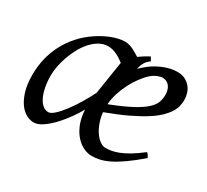

<svg xmlns="http://www.w3.org/2000/svg" viewBox="-103 -614 853 791"><g transform="rotate(30 323.5 -218.5)"><path d="M444.8 -381.8Q428.7 -367.2 413.3 -346.2Q397.9 -325.2 385.5 -300.8Q373 -276.4 364.7 -249.8Q356.4 -223.1 354.5 -197.3Q418.5 -222.2 455.8 -242.4Q493.2 -262.7 512.2 -280.8Q531.2 -298.8 536.6 -315.4Q542 -332 542 -349.1Q542 -364.3 538.1 -375.2Q534.2 -386.2 527.8 -392.8Q521.5 -399.4 513.4 -402.6Q505.4 -405.8 497.1 -405.8Q489.3 -405.8 474.1 -400.1Q459 -394.5 444.8 -381.8ZM292.5 -216.3Q295.9 -238.3 299.6 -262.2Q303.2 -286.1 306.6 -307.6Q310.1 -329.1 312.7 -345.9Q315.4 -362.8 316.9 -371.1V-372.1Q309.6 -377.9 300.8 -383.8Q292 -389.6 282.2 -394.5Q272.5 -399.4 261.5 -402.6Q250.5 -405.8 238.8 -405.8Q216.8 -405.8 197.3 -394.8Q177.7 -383.8 161.4 -365.7Q145 -347.7 132.3 -324.5Q119.6 -301.3 110.8 -276.6Q102.1 -252 97.4 -228Q92.8 -204.1 92.8 -185.1Q92.8 -153.3 97.9 -127.9Q103 -102.5 111.8 -84.5Q120.6 -66.4 132.8 -56.6Q145 -46.9 159.2 -46.9Q170.9 -46.9 188 -62.5Q205.1 -78.1 223.6 -102.8Q242.2 -127.4 260.3 -157.5Q278.3 -187.5 292.5 -216.3ZM420.9 -439.9Q413.6 -434.1 408.4 -429Q403.3 -423.8 399.7 -418Q396 -412.1 392.8 -404.3Q389.6 -396.5 386.7 -384.3Q402.3 -399.4 419.9 -413.1Q431.6 -421.9 446 -429.9Q460.4 -438 475.8 -444.1Q491.2 -450.2 507.1 -453.6Q522.9 -457 538.1 -457Q559.1 -457 574.5 -449.5Q589.8 -441.9 600.1 -429.7Q610.4 -417.5 615.2 -402.1Q620.1 -386.7 620.1 -371.1Q620.1 -357.4 616.9 -342.3Q613.8 -327.1 603.8 -311Q593.8 -294.9 575.9 -277.3Q558.1 -259.8 528.6 -241Q499 -222.2 456.5 -201.9Q414.1 -181.6 355 -159.7Q357.9 -132.3 366.5 -109.9Q375 -87.4 386.5 -71.3Q397.9 -55.2 411.4 -46.1Q424.8 -37.1 438 -37.1Q448.2 -37.1 462.9 -39.3Q477.5 -41.5 496.8 -48.8Q516.1 -56.2 540.3 -70.3Q564.5 -84.5 594.2 -107.9Q599.6 -105 603 -98.4Q606.4 -91.8 608.9 -87.9Q568.4 -53.2 537.8 -32Q507.3 -10.7 483.2 0.7Q459 12.2 439.7 16.1Q420.4 20 402.8 20Q387.2 20 367.9 12Q348.6 3.9 331.1 -14.2Q313.5 -32.2 300.8 -61.3Q288.1 -90.3 285.6 -131.8Q272.9 -109.4 254.2 -83Q235.4 -56.6 213.9 -33.7Q192.4 -10.7 169.9 4.6Q147.5 20 127.9 20Q111.3 20 93.3 10.7Q75.2 1.5 60.3 -18.8Q45.4 -39.1 35.6 -71Q25.9 -103 25.9 -148.9Q25.9 -187.5 34.4 -224.4Q43 -261.2 60.3 -294.9Q77.6 -328.6 103.8 -358.2Q129.9 -387.7 165 -411.1Q178.2 -419.9 193.6 -428.2Q209 -436.5 225.1 -442.9Q241.2 -449.2 257.6 -453.1Q273.9 -457 289.1 -457Q299.3 -457 309.1 -454.3Q318.8 -451.7 328.1 -447.3Q337.4 -442.9 346.2 -437.5Q355 -432.1 362.8 -427.2Q374 -435.5 386.2 -443.1Q398.4 -450.7 411.1 -457L420.9 -439.9Z"/></g></svg>

Font: Gentium
Style: Italic
Weight: 400
Italic angle: -7°
Designer: J. Victor Gaultney
Version: Version 1.02; 2005; OFL release